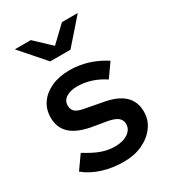

<svg xmlns="http://www.w3.org/2000/svg" viewBox="-180 -827 839 935"><g transform="rotate(-30 239.5 -360.0)"><path d="M240 10Q176 10 120.5 -7.5Q65 -25 25 -58L78 -133Q128 -102 164.5 -89Q201 -76 239 -76Q284 -76 312 -95Q340 -114 340 -144Q340 -167 323.5 -180.5Q307 -194 270 -201L182 -216Q109 -230 73 -264Q37 -298 37 -354Q37 -401 61.5 -435.5Q86 -470 129.5 -489.5Q173 -509 231 -509Q283 -509 332 -494Q381 -479 428 -449L375 -374Q337 -399 299.5 -410.5Q262 -422 224 -422Q185 -422 161.5 -406.5Q138 -391 138 -364Q138 -340 153.5 -327.5Q169 -315 208 -309L297 -292Q372 -279 408.5 -244.5Q445 -210 445 -153Q445 -107 418 -70Q391 -33 345 -11.5Q299 10 240 10ZM142 -730 230 -647 317 -730H406L286 -593H172L52 -730Z"/></g></svg>

Font: Red Hat Text Medium
Style: Regular
Weight: 500
Designer: Pentagram, MCKL
Foundry: Pentagram, MCKL
Version: Version 1.023